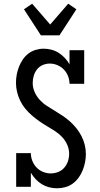

<svg xmlns="http://www.w3.org/2000/svg" viewBox="-20 -1005 540 1033"><path d="M286 8Q265 8 244 2.5Q223 -3 205 -14Q187 -25 172 -41Q157 -57 146 -76V0H67V-181H146Q146 -160 154 -139.5Q162 -119 177 -103.5Q192 -88 212 -80Q232 -72 253 -72Q273 -72 292.5 -79.5Q312 -87 325.5 -102.5Q339 -118 345.5 -137.5Q352 -157 352 -178Q352 -203 341.5 -226.5Q331 -250 314 -268Q297 -286 275.5 -300Q254 -314 232.5 -326.5Q211 -339 190.5 -353.5Q170 -368 151 -384.5Q132 -401 116 -420.5Q100 -440 89 -462.5Q78 -485 72 -509.5Q66 -534 66 -559Q66 -582 70 -603.5Q74 -625 82 -645.5Q90 -666 102.5 -684.5Q115 -703 132.5 -716.5Q150 -730 171.5 -736.5Q193 -743 215 -743Q236 -743 257 -737.5Q278 -732 296 -720.5Q314 -709 328.5 -693.5Q343 -678 354 -659V-735H433V-554H354Q354 -575 346 -595.5Q338 -616 323.5 -631Q309 -646 289 -654.5Q269 -663 248 -663Q228 -663 209.5 -655Q191 -647 179 -631.5Q167 -616 161.5 -597Q156 -578 156 -558Q156 -533 166.5 -509.5Q177 -486 194 -467.5Q211 -449 232 -435.5Q253 -422 274.5 -409Q296 -396 317 -382Q338 -368 357 -351Q376 -334 391.5 -314.5Q407 -295 418.5 -272.5Q430 -250 436 -225.5Q442 -201 442 -176Q442 -154 437.5 -131.5Q433 -109 424.5 -88Q416 -67 402.5 -48.5Q389 -30 371 -17Q353 -4 331 2Q309 8 286 8ZM200 -815 109 -955 153 -985 250 -873 347 -985 391 -955 300 -815Z"/></svg>

Font: Iosevka Curly Slab Medium
Style: Regular
Weight: 500
Monospace: yes
Designer: Belleve Invis
Foundry: Belleve Invis
Version: Version 22.1.2; ttfautohint (v1.8.4)